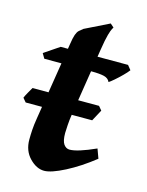

<svg xmlns="http://www.w3.org/2000/svg" viewBox="-100 -635 549 715"><g transform="rotate(15 174.0 -277.0)"><path d="M353.5 -424.8Q346.7 -415.5 333 -401.9Q319.3 -388.2 305.7 -376.5Q292 -364.7 286.1 -361.3Q280.3 -375 263.2 -379.2Q246.1 -383.3 214.8 -383.3H32.7L21.5 -402.3L80.1 -441.9H339.8ZM323.7 -75.7Q270 -33.2 218.3 -6.6Q166.5 20 139.6 20Q109.9 20 83.3 -7.6Q56.6 -35.2 56.6 -78.1Q56.6 -96.7 57.9 -116Q59.1 -135.3 63.5 -162.1L110.8 -459Q114.7 -485.8 119.1 -498Q123.5 -510.3 129.6 -515.9Q135.7 -521.5 144.5 -528.3L237.8 -574.2L251.5 -562Q251.5 -562 247.8 -555.9Q244.1 -549.8 238.5 -530.3Q232.9 -510.7 226.6 -470.2L185.1 -207Q182.1 -188 180.7 -167Q179.2 -146 179.2 -136.2Q179.2 -106 188.2 -93.3Q197.3 -80.6 210.9 -80.6Q241.2 -80.6 310.5 -111.8ZM287.6 -251.5 264.2 -208H7.8L-4.9 -223.1Q-2 -230.5 6.1 -244.9Q14.2 -259.3 18.6 -266.6H274.9Z"/></g></svg>

Font: Gentium Plus
Style: Bold Italic
Weight: 700
Italic angle: -8°
Designer: Victor Gaultney, Annie Olsen, Iska Routamaa, Becca Hirsbrunner
Foundry: SIL International
Version: Version 6.101